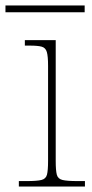

<svg xmlns="http://www.w3.org/2000/svg" viewBox="-38 -683 338 703"><path d="M31 0V-20H61Q97 -20 113.5 -24Q130 -28 134 -43.5Q138 -59 138 -94V-442Q138 -477 133.5 -492.5Q129 -508 115 -512Q101 -516 71 -516H53V-536H166V-94Q166 -59 170 -43.5Q174 -28 191 -24Q208 -20 245 -20H273V0ZM-18 -638V-663H272V-638Z"/></svg>

Font: Noto Rashi Hebrew Thin
Style: Regular
Weight: 250
Version: Version 1.006